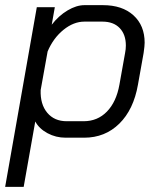

<svg xmlns="http://www.w3.org/2000/svg" viewBox="-23 -527 621 746"><path d="M120 -499H190L178 -431Q205 -466 239.5 -486.5Q274 -507 305 -507H377Q452 -507 495.5 -467.5Q539 -428 539 -361Q539 -349 535 -321L513 -198Q496 -101 440.5 -46.5Q385 8 304 8H232Q194 8 161.5 -9.5Q129 -27 114 -55L69 199H-3ZM302 -56Q356 -56 392.5 -93.5Q429 -131 441 -198L463 -321Q466 -336 466 -350Q466 -393 442 -418Q418 -443 375 -443H305Q263 -443 223.5 -411Q184 -379 162 -327L135 -177Q133 -122 160.5 -89Q188 -56 236 -56Z"/></svg>

Font: Bai Jamjuree
Style: Italic
Weight: 400
Italic angle: -10°
Version: Version 1.000; ttfautohint (v1.6)